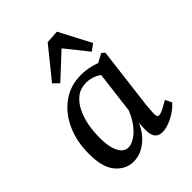

<svg xmlns="http://www.w3.org/2000/svg" viewBox="-186 -731 840 840"><g transform="rotate(-45 234.0 -311.0)"><path d="M148 9Q100 9 66 -31Q32 -71 33 -156Q33 -231 60.5 -291.5Q88 -352 137.5 -387.5Q187 -423 252 -423Q281 -423 308.5 -416.5Q336 -410 359 -399L339 -332Q321 -360 296 -371.5Q271 -383 245 -383Q210 -383 185.5 -364.5Q161 -346 145.5 -315Q130 -284 123 -247Q116 -210 116 -173Q115 -117 131 -84Q147 -51 176 -51Q194 -51 216.5 -65.5Q239 -80 259 -107Q279 -134 293 -171L305 -164Q287 -77 243 -34Q199 9 148 9ZM329 7Q305 7 293.5 -7.5Q282 -22 282 -52Q282 -63 283 -80.5Q284 -98 286 -125L319 -393L383 -428L397 -416L362 -131Q361 -118 359.5 -101Q358 -84 358 -75Q358 -56 370 -56Q379 -56 394.5 -63.5Q410 -71 435 -86L450 -55Q423 -26 388.5 -9.5Q354 7 329 7ZM137 -486 251 -627 312 -631 389 -484 358 -461 275 -565 163 -461Z"/></g></svg>

Font: Yrsa
Style: Italic
Weight: 400
Italic angle: -7.10001°
Designer: Anna Giedrys (Yrsa+Rasa design), David Brezina (Yrsa art-direction, Rasa art-direction, design)
Foundry: Rosetta Type Foundry
Version: Version 2.004